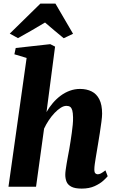

<svg xmlns="http://www.w3.org/2000/svg" viewBox="-20 -1070 662 1100"><path d="M448 10.5Q409 10.5 388.5 -0.5Q368 -11.5 361 -29.5Q354 -47.5 354 -68.5Q354 -79.5 356.2 -96Q358.5 -112.5 361.8 -132.8Q365 -153 369.2 -174.5Q373.5 -196 377 -216Q380.5 -237 384.2 -260.5Q388 -284 391.2 -308.2Q394.5 -332.5 396.8 -355.5Q399 -378.5 398.5 -398Q398 -424 394 -438Q390 -452 382 -457.8Q374 -463.5 360.5 -463.5Q345 -463.5 327.8 -452.5Q310.5 -441.5 293 -423.2Q275.5 -405 259.8 -381.5Q244 -358 232.5 -333L186.5 0H28.5L132.5 -738L62.5 -759L70 -795L268 -817L295.5 -803L246.5 -428Q262 -455.5 282.5 -479.5Q303 -503.5 327.5 -521.8Q352 -540 380 -550.2Q408 -560.5 438.5 -560.5Q476.5 -560.5 505 -546.2Q533.5 -532 549.2 -500.8Q565 -469.5 565 -418.5Q565 -402 561 -371.5Q557 -341 551.8 -307.5Q546.5 -274 542 -247Q539 -228.5 535.5 -208Q532 -187.5 528.8 -167.8Q525.5 -148 523 -130.2Q520.5 -112.5 520.5 -99.5Q520.5 -81.5 526.8 -76.5Q533 -71.5 539.5 -71.5Q548 -71.5 557.5 -76.2Q567 -81 584 -94L597 -60.5Q591 -52.5 572.2 -35.2Q553.5 -18 522.5 -3.8Q491.5 10.5 448 10.5ZM36 -877.5 211.5 -1049.5H297.5L398.5 -876.5L345 -851Q318 -873 291 -895.8Q264 -918.5 238 -941Q200 -918 160.8 -895.5Q121.5 -873 83 -851.5Z"/></svg>

Font: Merriweather 36pt Black
Style: Italic
Weight: 900
Italic angle: -7.8°
Version: Version 2.101